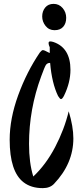

<svg xmlns="http://www.w3.org/2000/svg" viewBox="-20 -939 424 992"><path d="M359 -224Q359 -94 259 11Q238 33 201 33Q141 33 102 3Q30 -52 30 -217Q30 -326 74 -447Q118 -568 186 -668Q196 -680 201 -680Q206 -680 212.5 -677Q219 -674 226.5 -670Q234 -666 237 -665V-695Q231 -707 231 -716Q231 -725 239 -725Q247 -725 256 -722Q344 -692 344 -578Q344 -513 311 -445Q302 -427 295 -427Q290 -427 280 -443Q248 -509 239 -614Q224 -614 217 -603Q210 -592 193 -545Q130 -375 130 -196Q130 -97 152 -27Q217 -88 264.5 -178.5Q312 -269 335 -364Q359 -285 359 -224ZM198 -854Q198 -881 213.5 -900Q229 -919 257 -919Q285 -919 303.5 -897.5Q322 -876 322 -847Q322 -818 306.5 -800.5Q291 -783 262 -783Q233 -783 215.5 -805Q198 -827 198 -854Z"/></svg>

Font: Devonshire
Style: Regular
Weight: 400
Designer: Astigmatic (AOETI)
Foundry: Astigmatic (AOETI)
Version: Version 1.001